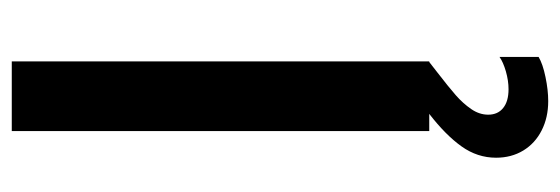

<svg xmlns="http://www.w3.org/2000/svg" viewBox="-337 -423 965 331"><g transform="rotate(-90 145.5 -257.5)"><path d="M85 -719.7H205.1V0H204.1L186.5 13.7Q160.6 33.7 146.7 45.9Q132.8 58.1 123 72.3Q113.3 86.4 113.3 101.6Q113.3 118.2 124.8 127.4Q136.2 136.7 157.2 136.7Q171.9 136.7 188 132.1Q204.1 127.4 212.9 121.1V188.5Q200.7 195.8 178.2 200.4Q155.8 205.1 136.7 205.1Q108.4 205.1 86.2 193.8Q64 182.6 51.5 162.1Q39.1 141.6 39.1 115.2Q39.1 83 58.6 55.7Q78.1 28.3 114.7 0H85Z"/></g></svg>

Font: Reddit Sans Vanilla SemiBold
Style: Regular
Weight: 600
Designer: Stephen Hutchings
Foundry: Reddit
Version: Version 1.013